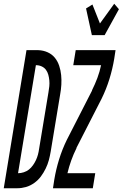

<svg xmlns="http://www.w3.org/2000/svg" viewBox="-63 -1002 653 1022"><path d="M-43 0 78 -735H141Q168 -734 191 -723.5Q214 -713 229 -694.5Q244 -676 252 -652Q260 -628 262.5 -602.5Q265 -577 263.5 -551Q262 -525 257 -498L207 -196Q203 -172 197 -149.5Q191 -127 180 -104.5Q169 -82 154.5 -62.5Q140 -43 119 -28Q98 -13 75 -6.5Q52 0 29 0ZM33 -80Q48 -80 63.5 -85Q79 -90 91 -99.5Q103 -109 112.5 -122.5Q122 -136 128.5 -150Q135 -164 139 -179Q143 -194 145 -209L195 -511Q198 -527 199.5 -543Q201 -559 199.5 -574.5Q198 -590 194 -604.5Q190 -619 181.5 -630.5Q173 -642 159 -648.5Q145 -655 129 -655H128ZM426 -815 395 -957 429 -978 469 -877 545 -982 570 -953 494 -815ZM219 0 226 -46Q235 -100 251.5 -153.5Q268 -207 293 -258L360 -389L427 -520V-522Q443 -554 455.5 -587.5Q468 -621 475 -655H327L340 -735H552L545 -689Q536 -635 519.5 -581.5Q503 -528 478 -477L344 -215V-213Q328 -181 316 -147.5Q304 -114 296 -80H444L431 0Z"/></svg>

Font: Iosevka Curly Medium
Style: Italic
Weight: 500
Italic angle: -9°
Monospace: yes
Designer: Belleve Invis
Foundry: Belleve Invis
Version: Version 22.1.2; ttfautohint (v1.8.4)